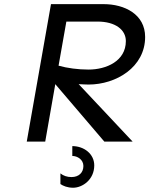

<svg xmlns="http://www.w3.org/2000/svg" viewBox="-20 -674 711 914"><path d="M444.3 -571.3C529.3 -571.3 579.1 -532.2 579.1 -478.5C579.1 -382.8 485.4 -342.8 401.4 -342.8C351.6 -342.8 300.8 -349.6 258.8 -361.3L295.9 -571.3ZM107.4 0H195.3L243.2 -273.4L476.6 0H611.3L354.5 -273.4C374 -272.5 389.6 -271.5 401.4 -271.5C533.2 -271.5 670.9 -354.5 670.9 -498C670.9 -606.4 572.3 -654.3 473.6 -654.3H222.7ZM324.2 68.4C348.6 68.4 377 85.9 377 116.2C377 147.5 355.5 168.9 320.3 168.9C299.8 168.9 282.2 163.1 267.6 151.4V202.1C280.3 210.9 300.8 219.7 328.1 219.7C372.1 219.7 428.7 181.6 428.7 113.3C428.7 58.6 379.9 21.5 324.2 21.5Z"/></svg>

Font: Sen-gleads
Style: Italic
Weight: 400
Designer: Kosal Sen, Philatype
Foundry: Philatype
Version: Version 1.004; ttfautohint (v1.8.3)